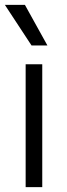

<svg xmlns="http://www.w3.org/2000/svg" viewBox="-23 -766 275 786"><path d="M150 -503V0H82V-503ZM171 -580H106L-3 -746H79Z"/></svg>

Font: Museo Sans Light
Style: Regular
Weight: 300
Designer: Jos Buivenga
Foundry: Jos Buivenga & Rosetta Type Foundry (extension, remastering)
Version: Version 3.600;PS 1.000;hotconv 1.0.88;makeotf.lib2.5.647800;